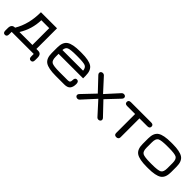

<svg xmlns="http://www.w3.org/2000/svg" viewBox="208 -1469 2558 2558"><g transform="rotate(45 1486.5 -190.0)"><path d="M88 0V47Q88 92 52 92Q16 92 16 47V0Q16 -72 81 -72Q179 -235 179 -461H482V-72H515Q576 -72 576 0V47Q576 92 540 92Q504 92 504 47V0ZM407 -389H258Q254 -218 163 -72H407Z M1199 -283V-235H737V-181Q737 -110 770.5 -91Q804 -72 918 -72H1072Q1098 -72 1107.5 -82.5Q1117 -93 1117 -120Q1117 -167 1153 -167Q1189 -166 1189 -116Q1189 -61 1164.5 -30.5Q1140 0 1079 0H918Q779 0 722 -38Q665 -76 665 -178V-283Q665 -385 722 -423Q779 -461 918 -461H947Q1085 -461 1142 -423Q1199 -385 1199 -283ZM947 -389H918Q810 -389 775 -374Q740 -359 737 -307H1127Q1122 -360 1087 -375Q1050 -389 947 -389Z M1587 -230 1758 -50Q1770 -38 1770 -23Q1770 -8 1758.5 1.5Q1747 11 1731 11Q1715 11 1703 -1L1535 -186L1366 -1Q1354 11 1338 11Q1321 11 1309.5 1.5Q1298 -8 1298 -23Q1298 -38 1310 -50L1481 -230L1310 -411Q1298 -424 1298 -439Q1298 -454 1309 -463Q1320 -472 1337 -472Q1354 -472 1366 -460L1535 -275L1703 -460Q1715 -472 1732 -472Q1749 -472 1759.5 -463Q1770 -454 1770 -439Q1770 -424 1758 -411Z M1875 -461H2256Q2299 -461 2299 -425Q2299 -389 2256 -389H2107V-32Q2107 -12 2095 -2.5Q2083 7 2065 7Q2025 7 2025 -32V-389H1875Q1832 -389 1832 -425Q1832 -461 1875 -461Z M2660 0H2631Q2492 0 2435 -38Q2378 -76 2378 -178V-283Q2378 -385 2435 -423Q2492 -461 2631 -461H2660Q2798 -461 2855 -423Q2912 -385 2912 -283V-178Q2912 -76 2855 -38Q2798 0 2660 0ZM2631 -72H2660Q2773 -72 2806.5 -91Q2840 -110 2840 -181V-280Q2840 -351 2806.5 -370Q2773 -389 2660 -389H2631Q2517 -389 2483.5 -370Q2450 -351 2450 -280V-181Q2450 -110 2483.5 -91Q2517 -72 2631 -72Z"/></g></svg>

Font: Jura SemiBold
Style: Regular
Weight: 600
Designer: Daniel Johnson, Alexei Vanyashin
Foundry: Daniel Johnson
Version: Version 5.103